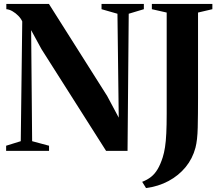

<svg xmlns="http://www.w3.org/2000/svg" viewBox="-20 -763 1123 971"><path d="M11 0V-26L85 -49L92.5 -654.5Q86 -669.5 72.5 -683.2Q59 -697 43 -706.2Q27 -715.5 12 -716.5V-743H227.5L522 -277.5L580.5 -168L574 -693.5L493.5 -716.5V-743H707.5V-716.5L631 -693.5L625 0H516.5L189.5 -515L137.5 -610.5L142.5 -49L228 -26V0ZM699 156.5Q725 146.5 744 131.5Q763 116.5 777.2 92.5Q791.5 68.5 803 32.5Q810 10.5 814.5 -18.5Q819 -47.5 821 -88.8Q823 -130 823 -188.5V-699.5L748 -716.5V-743H1054V-716.5L981.5 -699.5V-267Q981.5 -182 980 -118Q978.5 -54 968.5 -16Q954 39 918.8 82Q883.5 125 832.2 152.5Q781 180 718.5 188Z"/></svg>

Font: Merriweather 120pt
Style: Bold
Weight: 700
Designer: Eben Sorkin
Foundry: Eben Sorkin
Version: Version 2.100